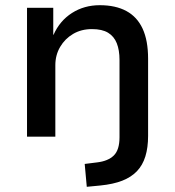

<svg xmlns="http://www.w3.org/2000/svg" viewBox="-20 -526 672 739"><path d="M314 193 306 105 354 99Q396 94 418 72.5Q440 51 440 2V-295Q440 -333 429.5 -359.5Q419 -386 396 -400Q373 -414 334 -414Q293 -414 261.5 -395.5Q230 -377 211.5 -345.5Q193 -314 193 -275V0H84V-496H185V-392H186Q210 -446 257 -476Q304 -506 364 -506Q425 -506 466.5 -483.5Q508 -461 529 -415.5Q550 -370 550 -300V-3Q550 42 539.5 76Q529 110 507 133Q485 156 450.5 169.5Q416 183 366 188Z"/></svg>

Font: Nunito Sans 8pt SemiBold
Style: Regular
Weight: 600
Version: Version 3.101;gftools[0.9.27]